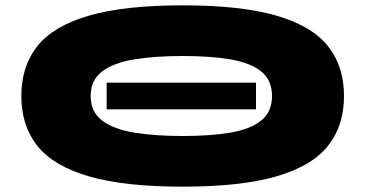

<svg xmlns="http://www.w3.org/2000/svg" viewBox="-20 -680 1370 720"><path d="M665 20Q447 20 314 -18.5Q181 -57 120.5 -132.5Q60 -208 60 -320Q60 -432 120.5 -507.5Q181 -583 314 -621.5Q447 -660 665 -660Q883 -660 1016 -621.5Q1149 -583 1209.5 -507.5Q1270 -432 1270 -320Q1270 -208 1209.5 -132.5Q1149 -57 1016 -18.5Q883 20 665 20ZM665 -170Q768 -170 843 -182.5Q918 -195 959 -227.5Q1000 -260 1000 -320Q1000 -380 959 -412.5Q918 -445 843 -457.5Q768 -470 665 -470Q562 -470 484.5 -457.5Q407 -445 363.5 -412.5Q320 -380 320 -320Q320 -260 363.5 -227.5Q407 -195 484.5 -182.5Q562 -170 665 -170ZM380 -370H940V-270H380Z"/></svg>

Font: Syne ExtraBold
Style: Regular
Weight: 800
Designer: Lucas Descroix
Foundry: Bonjour Monde
Version: Version 2.200; ttfautohint (v1.8.4)